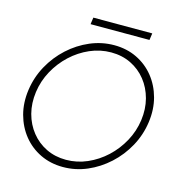

<svg xmlns="http://www.w3.org/2000/svg" viewBox="-121 -940 1011 1064"><g transform="rotate(15 385.0 -408.0)"><path d="M334 13Q263 13 204.2 -15.2Q145.5 -43.5 105.2 -93.5Q65 -143.5 47.2 -209.2Q29.5 -275 40 -350Q50.5 -425 86.5 -490.8Q122.5 -556.5 177.2 -606.5Q232 -656.5 298.5 -684.8Q365 -713 436 -713Q507.5 -713 566 -684.8Q624.5 -656.5 664.8 -606.5Q705 -556.5 722.8 -490.8Q740.5 -425 730 -350Q719.5 -275 683.5 -209.2Q647.5 -143.5 592.8 -93.5Q538 -43.5 471.8 -15.2Q405.5 13 334 13ZM340 -30Q403 -30 461.5 -55.5Q520 -81 567.5 -125.2Q615 -169.5 646.5 -227.2Q678 -285 687 -350Q696 -415.5 680.8 -473.5Q665.5 -531.5 630.2 -575.8Q595 -620 544 -645Q493 -670 430 -670Q367 -670 308.5 -644.5Q250 -619 202.5 -574.8Q155 -530.5 123.5 -472.8Q92 -415 83 -350Q74 -284 89.2 -226.2Q104.5 -168.5 139.8 -124.2Q175 -80 226.2 -55Q277.5 -30 340 -30ZM283.5 -830.5H621.5L616 -791.5H278Z"/></g></svg>

Font: Urbanist ExtraLight
Style: Italic
Weight: 250
Version: Version 1.303